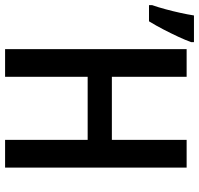

<svg xmlns="http://www.w3.org/2000/svg" viewBox="-131 -749 783 755"><g transform="rotate(90 260.5 -371.5)"><path d="M542 -713.9V0H433.1V-324.7H185.1V0H76.2V-713.9H185.1V-419.9H433.1V-713.9ZM-96.7 -565.9V-578.6Q-88.9 -600.6 -81.1 -629.4Q-73.2 -658.2 -66.7 -688Q-60.1 -717.8 -56.2 -742.7H48.8V-731.9Q40.5 -709 27.6 -681.2Q14.6 -653.3 -0.5 -624Q-15.6 -594.7 -33.2 -565.9Z"/></g></svg>

Font: Open Sans
Style: Regular
Weight: 600
Width: 3
Foundry: Ascender Corporation
Version: Version 1.000